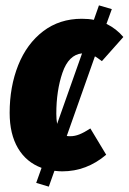

<svg xmlns="http://www.w3.org/2000/svg" viewBox="-20 -621 480 716"><path d="M317 -142 376 -44Q303 18 212 18Q201 18 183 16L162 75L115 61L135 5Q78 -16 47 -68.5Q16 -121 16 -200Q16 -298 48 -378Q80 -458 141 -504.5Q202 -551 285 -551Q311 -551 330 -547L349 -601L397 -587L377 -532Q414 -514 440 -483L360 -393Q344 -405 334 -411L229 -114Q233 -113 242 -113Q259 -113 276.5 -120Q294 -127 317 -142ZM193 -159 286 -422Q236 -417 213 -350Q190 -283 190 -197Q190 -176 193 -159Z"/></svg>

Font: Fira Sans Extra Condensed ExtraBold
Style: Italic
Weight: 800
Width: 3
Italic angle: -8°
Designer: Carrois Corporate & Edenspiekermann AG
Foundry: Carrois Corporate GbR & Edenspiekermann AG
Version: Version 4.203